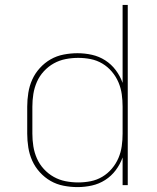

<svg xmlns="http://www.w3.org/2000/svg" viewBox="-20 -755 640 783"><path d="M296 8Q268 8 239.5 2.5Q211 -3 186.5 -17Q162 -31 142.5 -52.5Q123 -74 111.5 -99.5Q100 -125 95.5 -153.5Q91 -182 91 -210V-320Q91 -348 95.5 -376.5Q100 -405 111.5 -430.5Q123 -456 142.5 -477.5Q162 -499 186.5 -513Q211 -527 239.5 -532.5Q268 -538 296 -538Q326 -538 355 -531.5Q384 -525 409 -509Q434 -493 452 -469Q470 -445 480 -417V-735H501V0H480V-113Q470 -85 452 -61Q434 -37 409 -21Q384 -5 355 1.5Q326 8 296 8ZM299 -11Q325 -11 350 -16Q375 -21 397 -34Q419 -47 436 -67Q453 -87 463 -110.5Q473 -134 476.5 -159Q480 -184 480 -210V-320Q480 -346 476.5 -371Q473 -396 463 -419.5Q453 -443 436 -463Q419 -483 397 -496Q375 -509 350 -514Q325 -519 299 -519Q273 -519 247.5 -514Q222 -509 199.5 -496.5Q177 -484 159 -464.5Q141 -445 130.5 -421Q120 -397 116 -371.5Q112 -346 112 -320V-210Q112 -184 116 -158.5Q120 -133 130.5 -109Q141 -85 159 -65.5Q177 -46 199.5 -33.5Q222 -21 247.5 -16Q273 -11 299 -11Z"/></svg>

Font: Iosevka Curly Thin Extended
Style: Regular
Weight: 100
Width: 7
Monospace: yes
Designer: Belleve Invis
Foundry: Belleve Invis
Version: Version 11.1.0; ttfautohint (v1.8.3)